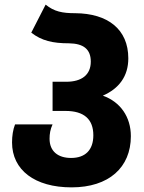

<svg xmlns="http://www.w3.org/2000/svg" viewBox="-20 -799 623 829"><path d="M289 10C450 10 545 -76 545 -211C545 -294 500 -359 424 -386C493 -416 534 -469 534 -547C534 -673 445 -741 305 -742C249 -742 214 -749 177 -779L115 -658C160 -623 208 -612 278 -612C340 -611 372 -587 372 -533C372 -476 333 -446 266 -446H207V-320H263C343 -320 383 -284 383 -215C383 -151 348 -117 287 -117C230 -117 194 -146 194 -200C194 -221 197 -240 207 -262H45C36 -239 32 -212 32 -184C32 -65 130 10 289 10Z"/></svg>

Font: Noto Sans Georgian SemiCondensed Extra
Style: Regular
Weight: 800
Width: 4
Designer: Monotype Design Team
Foundry: Monotype Imaging Inc.
Version: Version 1.901